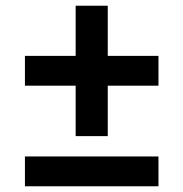

<svg xmlns="http://www.w3.org/2000/svg" viewBox="-20 -650 640 670"><path d="M356 -175V-351H533V-455H356V-630H244V-455H67V-351H244V-175ZM533 0V-104H67V0Z"/></svg>

Font: IBM Plex Thai Looped SemiBold
Style: Regular
Weight: 600
Designer: Mike Abbink, Paul van der Laan, Pieter van Rosmalen, Ben Mitchell, Mark Frömberg
Foundry: Bold Monday
Version: Version 1.0